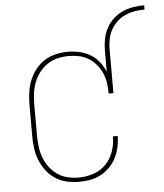

<svg xmlns="http://www.w3.org/2000/svg" viewBox="-52 -750 686 803"><g transform="rotate(-5 291.5 -348.0)"><path d="M247 8Q221 8 195.5 2Q170 -4 148.5 -18Q127 -32 111 -53Q95 -74 85.5 -98Q76 -122 72.5 -148Q69 -174 69 -200V-330Q69 -356 72.5 -382Q76 -408 85.5 -432Q95 -456 111 -477Q127 -498 149 -512Q171 -526 196.5 -532Q222 -538 248 -538Q273 -538 297 -532.5Q321 -527 342 -514.5Q363 -502 378.5 -482.5Q394 -463 403 -440V-530Q403 -554 407.5 -577.5Q412 -601 423 -622Q434 -643 451.5 -659.5Q469 -676 490.5 -686Q512 -696 535.5 -700Q559 -704 583 -704V-686Q562 -686 541 -682.5Q520 -679 500.5 -670Q481 -661 465.5 -646Q450 -631 440 -612Q430 -593 426.5 -572Q423 -551 423 -530V-349H403Q403 -371 400 -392.5Q397 -414 388.5 -434Q380 -454 366 -471Q352 -488 333.5 -499.5Q315 -511 293.5 -515.5Q272 -520 250 -520Q250 -520 250 -520Q250 -520 250 -520Q226 -520 203 -514.5Q180 -509 160.5 -496Q141 -483 126.5 -464Q112 -445 103.5 -423Q95 -401 92 -377.5Q89 -354 89 -330V-200Q89 -177 92 -153.5Q95 -130 103 -108Q111 -86 125 -67Q139 -48 158.5 -34.5Q178 -21 201 -15.5Q224 -10 247 -10Q279 -10 309.5 -20Q340 -30 362 -52.5Q384 -75 394.5 -105.5Q405 -136 405 -167Q405 -168 405 -168Q405 -168 405 -169H425Q425 -168 425 -167.5Q425 -167 425 -167Q425 -144 419.5 -120.5Q414 -97 403.5 -76.5Q393 -56 376 -39Q359 -22 338 -11Q317 0 294 4Q271 8 247 8Z"/></g></svg>

Font: Iosevka Slab Thin
Style: Regular
Weight: 100
Monospace: yes
Designer: Belleve Invis
Foundry: Belleve Invis
Version: Version 11.1.0; ttfautohint (v1.8.3)